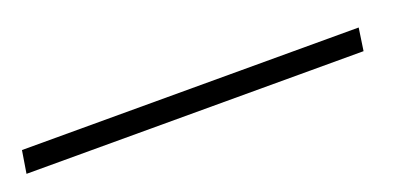

<svg xmlns="http://www.w3.org/2000/svg" viewBox="-69 -75 583 273"><g transform="rotate(-20 223.0 61.0)"><path d="M461 44.5 456 78.5H-54L-48.5 44.5Z"/></g></svg>

Font: Merriweather Light 18pt Light
Style: Italic
Weight: 300
Italic angle: -7.8°
Version: Version 2.101